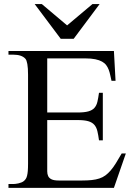

<svg xmlns="http://www.w3.org/2000/svg" viewBox="-20 -909 651 929"><path d="M531.2 0H21V-18.6H43.9Q48.3 -18.6 54.9 -19.3Q61.5 -20 69.1 -21.7Q76.7 -23.4 84 -26.4Q91.3 -29.3 96.2 -33.7Q101.1 -38.1 104.7 -43.5Q108.4 -48.8 110.8 -58.1Q113.3 -67.4 114.5 -81.5Q115.7 -95.7 115.7 -117.7V-547.4Q115.7 -579.6 112.3 -598.9Q108.9 -618.2 103 -624.5Q85.4 -644.5 43.9 -644.5H21V-662.1H531.2L539.1 -518.1H519.5Q516.1 -532.2 513.4 -545.7Q510.7 -559.1 506.1 -571.3Q501.5 -583.5 494.1 -593.5Q486.8 -603.5 473.9 -610.8Q460.9 -618.2 441.2 -622.3Q421.4 -626.5 392.1 -626.5H208.5V-364.7H354.5Q388.2 -364.7 407.5 -370.1Q426.8 -375.5 437 -387.2Q447.3 -398.9 451.4 -417Q455.6 -435.1 459 -460H477.5V-230H459Q455.6 -255.9 451.2 -274.4Q446.8 -293 436.5 -304.9Q426.3 -316.9 407.2 -322.5Q388.2 -328.1 354.5 -328.1H208.5V-80.1Q208.5 -66.9 213.1 -56.9Q217.8 -46.9 229.5 -41.3Q241.2 -35.6 264.6 -35.6H376.5Q403.3 -35.6 423.8 -37.8Q444.3 -40 460.7 -45.4Q477.1 -50.8 490 -60.3Q502.9 -69.8 515.4 -84.2Q527.8 -98.6 540.5 -118.9Q553.2 -139.2 568.8 -166.5H588.9ZM336.4 -721.2H273.9L147.9 -889.2H182.6L304.7 -786.1L427.2 -889.2H461.9Z"/></svg>

Font: Doulos SIL Compact
Style: Regular
Weight: 400
Designer: Walt Agee, Victor Gaultney, Peter Martin, Debbi Hosken
Foundry: SIL International
Version: Version 4.110; 2011; Maintenance release ; LnSpcTght